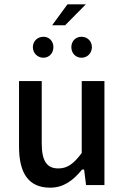

<svg xmlns="http://www.w3.org/2000/svg" viewBox="-20 -856 576 888"><path d="M212 12C273 12 317 -20 358 -70L360 -72H369L378 0H463V-481H358V-148L357 -147C321 -99 292 -77 250 -77C197 -77 173 -111 173 -193V-481H68V-178C68 -55 112 12 212 12ZM281 -739 377 -836H292L221 -739ZM227 -638C227 -665 208 -686 181 -686C153 -686 132 -665 132 -638C132 -611 153 -589 181 -589C208 -589 227 -611 227 -638ZM405 -638C405 -665 385 -686 357 -686C329 -686 310 -665 310 -638C310 -611 329 -589 357 -589C385 -589 405 -611 405 -638Z"/></svg>

Font: Falling Sky
Style: Light
Weight: 400
Designer: Paul D. Hunt
Foundry: Adobe Systems Incorporated
Version: Version 1.02